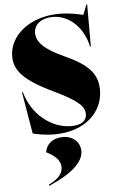

<svg xmlns="http://www.w3.org/2000/svg" viewBox="-68 -815 721 1190"><g transform="rotate(-5 292.0 -220.0)"><path d="M249 15C439 15 554 -96 554 -235C554 -333 502 -394 354 -461C228 -518 184 -565 184 -622C184 -676 233 -711 301 -711C407 -711 492 -624 516 -508H521V-770H516L492 -707C468 -713 409 -727 344 -727C157 -727 30 -617 30 -489C30 -404 81 -339 266 -251C422 -177 454 -137 454 -94C454 -56 426 -27 358 -27C234 -27 115 -122 77 -262H71L115 -2C131 2 186 15 249 15ZM187 323 190 330C240 306 406 236 406 133C406 80 366 36 299 36C234 36 195 72 188 121C239 146 275 177 275 222C275 269 236 298 187 323Z"/></g></svg>

Font: Nyght Serif Dark
Style: Regular
Weight: 800
Designer: Maksym Kobuzan
Version: Version 0.410;Glyphs 3.1.2 (3151)